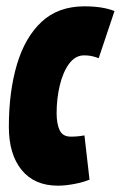

<svg xmlns="http://www.w3.org/2000/svg" viewBox="-20 -577 382 607"><path d="M163 10Q89 10 48.5 -39.5Q8 -89 8 -176Q8 -287 33.5 -373Q59 -459 111.5 -508Q164 -557 247 -557Q305 -557 342 -542L292 -393Q279 -398 268.5 -400Q258 -402 246 -402Q218 -402 198.5 -375.5Q179 -349 169 -307Q159 -265 159 -219Q159 -186 168.5 -165.5Q178 -145 204 -145Q226 -145 247 -149L263 -9Q244 -1 215.5 4.5Q187 10 163 10Z"/></svg>

Font: Georama ExtraCondensed ExtraBold
Style: Italic
Weight: 800
Width: 2
Italic angle: -9°
Designer: Jean-Baptiste Levee
Foundry: Production Type
Version: Version 1.000